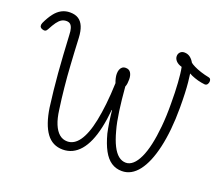

<svg xmlns="http://www.w3.org/2000/svg" viewBox="-180 -1425 1953 1706"><g transform="rotate(20 797.0 -571.5)"><path d="M564 19Q466 19 408.5 -60Q351 -139 328 -292Q318 -369 309.5 -446.5Q301 -524 294.5 -605Q288 -686 282.5 -773.5Q277 -861 272 -958Q271 -996 263.5 -1020Q256 -1044 242.5 -1055Q229 -1066 207 -1066Q182 -1066 161.5 -1054Q141 -1042 121 -1014.5Q101 -987 77 -941Q69 -925 57.5 -921Q46 -917 27 -924Q9 -932 6 -945.5Q3 -959 10 -976Q37 -1034 66.5 -1072.5Q96 -1111 132 -1130Q168 -1149 211 -1149Q260 -1149 291.5 -1128.5Q323 -1108 340 -1066.5Q357 -1025 360 -963Q363 -894 366.5 -832.5Q370 -771 373.5 -715Q377 -659 381 -606.5Q385 -554 390.5 -503.5Q396 -453 401.5 -403Q407 -353 415 -302Q425 -224 447 -171Q469 -118 501.5 -90.5Q534 -63 577 -63Q609 -63 637 -79.5Q665 -96 688.5 -129Q712 -162 731.5 -213Q751 -264 765.5 -334.5Q780 -405 790 -495Q800 -585 804 -696Q796 -716 791 -738Q786 -760 786 -778Q786 -800 792 -817Q798 -834 811 -844.5Q824 -855 844 -855Q877 -855 892 -830.5Q907 -806 907 -769Q907 -750 905 -732Q903 -714 896 -698Q901 -636 907 -580Q913 -524 920 -474Q927 -424 935.5 -380Q944 -336 955 -298Q976 -219 1002.5 -166.5Q1029 -114 1061 -88.5Q1093 -63 1131 -63Q1166 -63 1197 -90.5Q1228 -118 1253 -171.5Q1278 -225 1295 -301.5Q1312 -378 1321.5 -476.5Q1331 -575 1330 -693Q1330 -749 1328.5 -798Q1327 -847 1324 -889.5Q1321 -932 1317 -968Q1313 -1004 1307 -1033Q1271 -1043 1252 -1063.5Q1233 -1084 1233 -1108Q1233 -1131 1248 -1146.5Q1263 -1162 1287 -1162Q1318 -1162 1341 -1145Q1364 -1128 1380 -1099Q1391 -1089 1419 -1075Q1447 -1061 1485.5 -1048.5Q1524 -1036 1565 -1028Q1577 -1026 1581.5 -1017Q1586 -1008 1586 -997Q1586 -982 1577 -969Q1568 -956 1551 -957Q1537 -959 1520 -961.5Q1503 -964 1486 -969Q1469 -974 1452.5 -979.5Q1436 -985 1422 -991.5Q1408 -998 1398 -1004Q1403 -970 1407.5 -925.5Q1412 -881 1414.5 -822Q1417 -763 1417 -686Q1417 -576 1407.5 -481.5Q1398 -387 1380 -308.5Q1362 -230 1336.5 -169Q1311 -108 1278.5 -66Q1246 -24 1207 -2.5Q1168 19 1123 19Q1066 19 1022 -10.5Q978 -40 945.5 -100Q913 -160 889 -251Q884 -274 879.5 -298Q875 -322 871 -348.5Q867 -375 863.5 -403Q860 -431 857 -461H854Q845 -366 828 -289.5Q811 -213 786 -155.5Q761 -98 727.5 -59Q694 -20 653 -0.5Q612 19 564 19Z"/></g></svg>

Font: Playwrite CL
Style: Regular
Weight: 400
Designer: Veronika Burian, José Scaglione
Foundry: TypeTogether
Version: Version 1.002